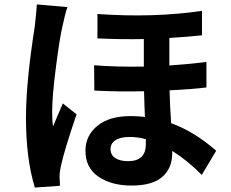

<svg xmlns="http://www.w3.org/2000/svg" viewBox="-20 -801 1040 865"><path d="M146 -781 284 -769Q276 -750 261 -681Q248 -624 231.5 -495Q215 -366 215 -298Q215 -257 219 -232Q236 -273 263 -335L325 -286Q269 -123 254 -51Q248 -23 248 -5Q249 0 249.5 14.5Q250 29 250 36L137 44Q97 -86 97 -271Q97 -431 137 -684Q145 -758 146 -781ZM637 -151V-174Q601 -184 564 -184Q523 -184 500.5 -169.5Q478 -155 478 -130Q478 -103 499 -89Q520 -75 557 -75Q637 -75 637 -151ZM910 -522V-407Q846 -399 744 -394Q745 -334 751 -246Q854 -209 954 -122L889 -13Q825 -78 756 -121V-112Q756 -43 711 -4Q666 35 573 35Q482 35 423.5 -5Q365 -45 365 -122Q365 -190 418.5 -234Q472 -278 568 -278Q605 -278 633 -274Q631 -310 629 -390Q519 -387 405 -393L404 -507Q503 -499 628 -501V-625Q529 -623 419 -628V-738Q670 -720 890 -752V-642Q827 -635 743 -630V-506Q843 -513 910 -522Z"/></svg>

Font: Noto Sans Korean Bold
Style: Bold
Weight: 700
Designer: Ryoko NISHIZUKA  (kana & ideographs); Paul D. Hunt (Latin, Greek & Cyrillic); Wenlong ZHANG  (bopomofo); Sandoll Communi
Foundry: Adobe Systems Incorporated
Version: Version 1.000;PS 1;hotconv 1.0.78;makeotf.lib2.5.61930